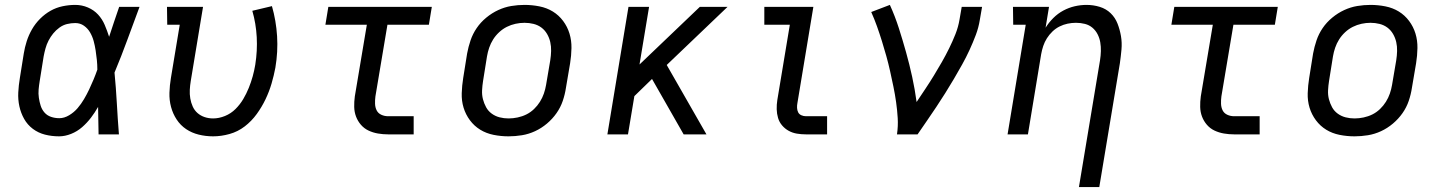

<svg xmlns="http://www.w3.org/2000/svg" viewBox="-20 -548 5890 783"><path d="M221 8Q191 8 163.5 1Q136 -6 114 -22.5Q92 -39 78.5 -63Q65 -87 59 -114.5Q53 -142 54.5 -171Q56 -200 61 -230L77 -330Q81 -355 89 -380Q97 -405 110.5 -428.5Q124 -452 143.5 -471.5Q163 -491 186 -504Q209 -517 235 -522.5Q261 -528 287 -528Q314 -528 338.5 -517.5Q363 -507 380 -488.5Q397 -470 407 -446.5Q417 -423 425 -398Q435 -428 445 -458.5Q455 -489 466 -520H549Q524 -453 499.5 -386Q475 -319 447 -252Q453 -190 456.5 -126.5Q460 -63 465 0H382Q381 -28 381 -56Q381 -84 380 -112Q367 -89 351 -68Q335 -47 315 -29.5Q295 -12 270 -2Q245 8 221 8ZM222 -66Q242 -66 262 -78Q282 -90 296.5 -107Q311 -124 322.5 -143.5Q334 -163 343.5 -183Q353 -203 361.5 -223.5Q370 -244 377 -264Q377 -284 375 -303.5Q373 -323 370 -342.5Q367 -362 362 -380.5Q357 -399 347.5 -415.5Q338 -432 322.5 -443Q307 -454 287 -454Q270 -454 253.5 -450Q237 -446 222.5 -435.5Q208 -425 197 -411.5Q186 -398 178 -382.5Q170 -367 165.5 -350.5Q161 -334 158 -318L142 -218Q139 -200 137.5 -183Q136 -166 138.5 -149Q141 -132 146 -116.5Q151 -101 161.5 -89Q172 -77 188 -71.5Q204 -66 222 -66Z M849 8Q819 8 790.5 1Q762 -6 739 -21.5Q716 -37 700.5 -60.5Q685 -84 677.5 -112Q670 -140 671 -170Q672 -200 677 -230L713 -447H662L661 -520H808L758 -218Q755 -200 754 -182Q753 -164 756 -146.5Q759 -129 766 -113.5Q773 -98 785.5 -87Q798 -76 814.5 -70.5Q831 -65 849 -65Q873 -65 897.5 -75Q922 -85 940.5 -103.5Q959 -122 972 -144Q985 -166 994.5 -189.5Q1004 -213 1010.5 -236.5Q1017 -260 1021 -284Q1030 -341 1027 -396.5Q1024 -452 1009 -504L1089 -523Q1106 -464 1110 -400.5Q1114 -337 1103 -272Q1097 -240 1087.5 -207.5Q1078 -175 1063 -143.5Q1048 -112 1027 -83Q1006 -54 978 -32.5Q950 -11 916 -1.5Q882 8 849 8Z M1563 0Q1542 0 1521.5 -3.5Q1501 -7 1483 -15.5Q1465 -24 1452 -39Q1439 -54 1432 -72.5Q1425 -91 1424.5 -112Q1424 -133 1427 -155L1476 -447H1307L1319 -520H1741L1729 -447H1560L1511 -155Q1509 -140 1509.5 -125Q1510 -110 1516 -98Q1522 -86 1535 -80Q1548 -74 1563 -74H1667V0Z M2054 8Q2023 8 1993 2Q1963 -4 1938.5 -19Q1914 -34 1896.5 -57.5Q1879 -81 1870.5 -109Q1862 -137 1863 -168Q1864 -199 1869 -230L1885 -330Q1890 -357 1899 -383.5Q1908 -410 1924 -433.5Q1940 -457 1963 -476Q1986 -495 2012 -507Q2038 -519 2065 -523.5Q2092 -528 2119 -528Q2150 -528 2180 -522Q2210 -516 2234.5 -501Q2259 -486 2276.5 -462.5Q2294 -439 2302.5 -411Q2311 -383 2310.5 -352Q2310 -321 2305 -290L2288 -190Q2284 -163 2275 -136.5Q2266 -110 2249.5 -86.5Q2233 -63 2210.5 -44Q2188 -25 2162 -13Q2136 -1 2108.5 3.5Q2081 8 2054 8ZM2054 -65Q2072 -65 2091 -69Q2110 -73 2127 -81.5Q2144 -90 2158 -103.5Q2172 -117 2182 -133Q2192 -149 2198 -166.5Q2204 -184 2207 -202L2224 -302Q2227 -321 2227.5 -340Q2228 -359 2224 -376.5Q2220 -394 2211 -409.5Q2202 -425 2188 -435.5Q2174 -446 2156 -450.5Q2138 -455 2119 -455Q2101 -455 2082.5 -451Q2064 -447 2047 -438.5Q2030 -430 2015.5 -416.5Q2001 -403 1991 -387Q1981 -371 1975 -353.5Q1969 -336 1966 -318L1950 -218Q1947 -199 1946 -180Q1945 -161 1949.5 -143.5Q1954 -126 1962.5 -110.5Q1971 -95 1985.5 -84.5Q2000 -74 2017.5 -69.5Q2035 -65 2054 -65Z M2457 0 2543 -520H2627L2588 -285L2834 -520H2947L2699 -283L2861 0H2768L2639 -226L2567 -156L2541 0Z M3267 0Q3248 0 3230 -3Q3212 -6 3196.5 -14.5Q3181 -23 3169.5 -36.5Q3158 -50 3153 -67Q3148 -84 3147.5 -102.5Q3147 -121 3150 -140L3201 -447H3097V-520H3297L3232 -128Q3230 -118 3230.5 -108Q3231 -98 3235 -90Q3239 -82 3248 -78Q3257 -74 3267 -74H3353V0Z M3638 0Q3643 -34 3641 -66.5Q3639 -99 3634.5 -131Q3630 -163 3623.5 -194.5Q3617 -226 3610 -257.5Q3603 -289 3594.5 -319.5Q3586 -350 3576.5 -380.5Q3567 -411 3556.5 -440.5Q3546 -470 3533 -499L3609 -528Q3630 -482 3645.5 -433.5Q3661 -385 3675 -335Q3689 -285 3700 -234.5Q3711 -184 3718 -132Q3736 -159 3754 -186Q3772 -213 3788.5 -240Q3805 -267 3821 -295Q3837 -323 3851 -351.5Q3865 -380 3876.5 -409Q3888 -438 3893 -468L3902 -520H3985L3976 -468Q3971 -436 3959.5 -405.5Q3948 -375 3934 -344.5Q3920 -314 3903.5 -284.5Q3887 -255 3870 -226Q3853 -197 3835 -168.5Q3817 -140 3798.5 -112Q3780 -84 3760.5 -56Q3741 -28 3722 0Z M4380 215 4466 -302Q4469 -321 4469.5 -339.5Q4470 -358 4467 -375.5Q4464 -393 4456 -408.5Q4448 -424 4435 -435Q4422 -446 4404.5 -450.5Q4387 -455 4368 -455Q4351 -455 4334 -451.5Q4317 -448 4301 -440Q4285 -432 4272 -419.5Q4259 -407 4249.5 -392Q4240 -377 4234.5 -360.5Q4229 -344 4226 -327L4172 0H4089L4163 -447H4112L4111 -520H4258L4244 -435Q4257 -456 4275.5 -474.5Q4294 -493 4316.5 -505Q4339 -517 4363 -522.5Q4387 -528 4411 -528Q4439 -528 4465 -520Q4491 -512 4509.5 -494Q4528 -476 4537.5 -451.5Q4547 -427 4551.5 -400.5Q4556 -374 4553.5 -346Q4551 -318 4547 -290L4463 215Z M5013 0Q4992 0 4971.5 -3.5Q4951 -7 4933 -15.5Q4915 -24 4902 -39Q4889 -54 4882 -72.5Q4875 -91 4874.5 -112Q4874 -133 4877 -155L4926 -447H4757L4769 -520H5191L5179 -447H5010L4961 -155Q4959 -140 4959.5 -125Q4960 -110 4966 -98Q4972 -86 4985 -80Q4998 -74 5013 -74H5117V0Z M5504 8Q5473 8 5443 2Q5413 -4 5388.5 -19Q5364 -34 5346.5 -57.5Q5329 -81 5320.5 -109Q5312 -137 5313 -168Q5314 -199 5319 -230L5335 -330Q5340 -357 5349 -383.5Q5358 -410 5374 -433.5Q5390 -457 5413 -476Q5436 -495 5462 -507Q5488 -519 5515 -523.5Q5542 -528 5569 -528Q5600 -528 5630 -522Q5660 -516 5684.5 -501Q5709 -486 5726.5 -462.5Q5744 -439 5752.5 -411Q5761 -383 5760.5 -352Q5760 -321 5755 -290L5738 -190Q5734 -163 5725 -136.5Q5716 -110 5699.5 -86.5Q5683 -63 5660.5 -44Q5638 -25 5612 -13Q5586 -1 5558.5 3.5Q5531 8 5504 8ZM5504 -65Q5522 -65 5541 -69Q5560 -73 5577 -81.5Q5594 -90 5608 -103.5Q5622 -117 5632 -133Q5642 -149 5648 -166.5Q5654 -184 5657 -202L5674 -302Q5677 -321 5677.5 -340Q5678 -359 5674 -376.5Q5670 -394 5661 -409.5Q5652 -425 5638 -435.5Q5624 -446 5606 -450.5Q5588 -455 5569 -455Q5551 -455 5532.5 -451Q5514 -447 5497 -438.5Q5480 -430 5465.5 -416.5Q5451 -403 5441 -387Q5431 -371 5425 -353.5Q5419 -336 5416 -318L5400 -218Q5397 -199 5396 -180Q5395 -161 5399.5 -143.5Q5404 -126 5412.5 -110.5Q5421 -95 5435.5 -84.5Q5450 -74 5467.5 -69.5Q5485 -65 5504 -65Z"/></svg>

Font: Iosevka Etoile
Style: Italic
Weight: 400
Italic angle: -9°
Designer: Belleve Invis
Foundry: Belleve Invis
Version: Version 22.1.2; ttfautohint (v1.8.4)